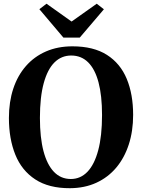

<svg xmlns="http://www.w3.org/2000/svg" viewBox="-20 -1002 765 1034"><path d="M357 11.5Q243 12 170 -35.8Q97 -83.5 62.5 -169Q28 -254.5 28 -366.5Q28 -453.5 51.5 -524.5Q75 -595.5 119.8 -646.5Q164.5 -697.5 227.8 -725Q291 -752.5 370 -752.5Q483.5 -752.5 555.8 -706.5Q628 -660.5 662.5 -577.5Q697 -494.5 697 -383Q697 -296 673.5 -223.8Q650 -151.5 605.8 -99Q561.5 -46.5 498.8 -17.8Q436 11 357 11.5ZM361.5 -38Q413.5 -38 451 -77Q488.5 -116 509 -192.8Q529.5 -269.5 529.5 -382.5Q529.5 -487.5 510.5 -558.8Q491.5 -630 454.5 -666.5Q417.5 -703 363.5 -703Q311 -703 273.5 -666Q236 -629 215.5 -554.2Q195 -479.5 195 -366.5Q195 -261.5 214.2 -188.2Q233.5 -115 270.5 -76.5Q307.5 -38 361.5 -38ZM321.5 -799.5 192 -952.5 230.5 -982 365.5 -886 501 -982 539.5 -952 409.5 -799.5Z"/></svg>

Font: Merriweather 60pt
Style: Bold
Weight: 700
Version: Version 2.100